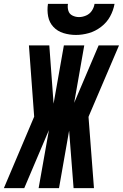

<svg xmlns="http://www.w3.org/2000/svg" viewBox="-66 -969 633 989"><path d="M-46 0 110 -368 83 -735H188L210 -435L263 -735H368L316 -439L442 -735H547L391 -370L390 -366L418 0H313L290 -296L238 0H133L186 -299L59 0ZM325 -789Q292 -789 261 -798.5Q230 -808 209 -830.5Q188 -853 182 -884.5Q176 -916 181 -949H284Q281 -931 286 -914Q291 -897 307 -889Q323 -881 341 -881Q359 -881 377.5 -889Q396 -897 407 -913.5Q418 -930 421 -949H524Q518 -915 501 -884Q484 -853 454.5 -830.5Q425 -808 391.5 -798.5Q358 -789 325 -789Z"/></svg>

Font: Iosevka SS08
Style: Bold Italic
Weight: 700
Italic angle: -10°
Monospace: yes
Designer: Belleve Invis
Foundry: Belleve Invis
Version: 2.1.0; ttfautohint (v1.8.2)